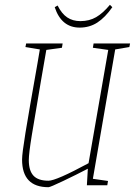

<svg xmlns="http://www.w3.org/2000/svg" viewBox="-20 -772 562 800"><path d="M460 -566 367 -27 430 -18 427 0H342L346 -69Q298 -44 243.5 -18Q189 8 182 8Q72 8 72 -107Q72 -132 86 -218Q100 -304 136 -507L146 -566L86 -576L89 -591H241L238 -573L173 -564L151 -437Q125 -285 112.5 -208.5Q100 -132 100 -105Q100 -61 119.5 -40Q139 -19 182 -19Q214 -19 349 -92L431 -564L367 -573L370 -591H522L519 -576ZM208 -742 220 -749Q237 -715 260 -699.5Q283 -684 315 -684Q352 -684 380.5 -700.5Q409 -717 438 -752L448 -742Q418 -699 385.5 -678Q353 -657 312 -657Q236 -657 208 -742Z"/></svg>

Font: Grenze Thin
Style: Italic
Weight: 250
Italic angle: -10°
Designer: Renata Polastri
Foundry: Omnibus-Type
Version: Version 1.002; ttfautohint (v1.8)